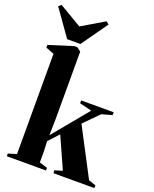

<svg xmlns="http://www.w3.org/2000/svg" viewBox="-203 -1139 991 1239"><g transform="rotate(20 292.0 -519.0)"><path d="M1 0V-18.5L58 -35.5V-724L1 -746V-764.5L168.5 -817H187.5L215 -796.5V-326.5L212.5 -221L412 -462.5L328.5 -483V-502.5H552V-483L480.5 -463L381.5 -362.5L553 -35.5L602.5 -19V0H322.5L319 -19L373 -35.5L276.5 -250.5L212 -180.5L215 -115V-35.5L270 -18V0ZM108.5 -843 -19 -1023 -0.5 -1038.5 154 -947 308.5 -1038.5 327 -1023 199.5 -843Z"/></g></svg>

Font: Merriweather 144pt ExtraBold
Style: Regular
Weight: 800
Version: Version 2.100